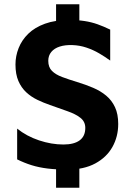

<svg xmlns="http://www.w3.org/2000/svg" viewBox="-20 -774 614 891"><path d="M240.2 -623.2V-754.2H348.2V-623.2ZM240.2 97.2V-37.8H348.2V97.2ZM292 13Q241.4 13 201 8.1Q160.6 3.2 126.6 -7.4Q92.6 -18 59.6 -34.4V-177.2Q103.6 -141.8 161.2 -122.6Q218.8 -103.4 274 -103.4Q323.6 -103.4 349.7 -122.7Q375.8 -142 375.8 -180.6Q375.8 -209.4 353.4 -227.1Q331 -244.8 293.5 -257.8Q256 -270.8 211.8 -286.8Q182 -297 153.3 -310.8Q124.6 -324.6 101.8 -345.7Q79 -366.8 65.4 -398.1Q51.8 -429.4 51.8 -474.8Q51.8 -513.8 66.5 -551Q81.2 -588.2 111.3 -617.5Q141.4 -646.8 188.7 -664Q236 -681.2 301.4 -681.2Q341.6 -681.2 373 -676.3Q404.4 -671.4 432.4 -661.5Q460.4 -651.6 491.4 -636.6V-493Q467.2 -510.6 439.8 -526.6Q412.4 -542.6 381.2 -553.1Q350 -563.6 316.2 -564.8Q282.8 -566 257.5 -558Q232.2 -550 218.1 -533Q204 -516 204 -491.8Q204 -462.2 221 -445.1Q238 -428 268.2 -416.7Q298.4 -405.4 337.6 -393.4Q377.4 -381.4 412.1 -366.6Q446.8 -351.8 472.9 -330Q499 -308.2 513.8 -276.3Q528.6 -244.4 528.6 -198.8Q528.6 -140 501.7 -92Q474.8 -44 422.1 -15.5Q369.4 13 292 13Z"/></svg>

Font: Maven Pro VF Beta
Style: Regular
Weight: 400
Designer: Joe Prince
Foundry: Joe Prince
Version: Version 2.002